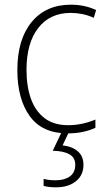

<svg xmlns="http://www.w3.org/2000/svg" viewBox="-20 -559 457 819"><path d="M269 10Q160 10 107 -63.5Q54 -137 54 -260Q54 -391 115 -465Q176 -539 282 -539Q342 -539 390 -516L380 -483Q356 -494 331 -499Q306 -504 282 -504Q193 -504 143 -439.5Q93 -375 93 -261Q93 -192 111.5 -139Q130 -86 169.5 -55.5Q209 -25 271 -25Q302 -25 331.5 -31.5Q361 -38 387 -49V-14Q364 -3 334 3.5Q304 10 269 10ZM336 144Q336 188 304 214Q272 240 219 240Q188 240 166 234V204Q187 210 218 210Q255 210 278 193.5Q301 177 301 144Q301 113 276 99Q251 85 205 84L245 0H276L247 61Q289 66 312.5 87Q336 108 336 144Z"/></svg>

Font: Noto Sans Telugu SemiCondensed ExtraLight
Style: Regular
Weight: 200
Width: 4
Designer: Jelle Bosma - Monotype Design Team
Foundry: Monotype Imaging Inc.
Version: Version 2.005; ttfautohint (v1.8.4.7-5d5b)